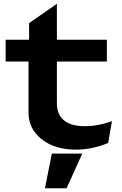

<svg xmlns="http://www.w3.org/2000/svg" viewBox="-20 -770 647 1015"><path d="M130.9 -172.9V-444.8H9.8V-560.1H133.8V-647.9L280.8 -750V-560.1H544.9V-444.8H280.8V-223.1Q280.8 -164.1 318.6 -133.5Q356.4 -103 428.2 -103Q499.5 -103 571.8 -129.9L551.8 -14.2Q467.3 21 381.8 21Q269.5 21 200.2 -34.2Q130.9 -89.4 130.9 -172.9ZM253.9 42H415L332 225.1H217.8Z"/></svg>

Font: Mattone
Style: Regular
Weight: 400
Width: 6
Designer: Nunzio Mazzaferro
Foundry: Collletttivo
Version: Version 2.000;Glyphs 3.2 (3217)